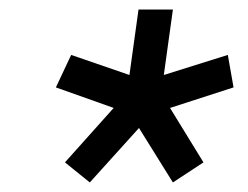

<svg xmlns="http://www.w3.org/2000/svg" viewBox="-20 -765 519 402"><path d="M168 -383 116 -425 218 -539 97 -582 129 -650 251 -608 270 -745H342L323 -608L457 -650L469 -582L336 -539L406 -425L342 -383L271 -497Z"/></svg>

Font: Kosmopol Plus Jakarta Sans Italic It
Style: Regular
Weight: 400
Italic angle: -8.04999°
Designer: Gumpita Rahayu
Foundry: Tokotype
Version: Version 2.006